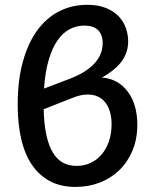

<svg xmlns="http://www.w3.org/2000/svg" viewBox="-20 -748 612 776"><path d="M156.5 -306.5Q158 -245.5 167.5 -202Q177 -158.5 194 -130.8Q211 -103 235 -90.2Q259 -77.5 289.5 -77.5Q320.5 -77.5 346.5 -89.8Q372.5 -102 391.2 -124.2Q410 -146.5 420.5 -177.5Q431 -208.5 431 -245.5Q431 -282.5 419.8 -309.5Q408.5 -336.5 387.5 -351Q366.5 -365.5 336.2 -366Q306 -366.5 268 -350.5ZM268 -432Q304 -446.5 328.2 -463.2Q352.5 -480 367.2 -498Q382 -516 388.5 -535.2Q395 -554.5 395 -574Q395 -607 376.8 -625.8Q358.5 -644.5 320.5 -644.5Q289.5 -644.5 262 -630.2Q234.5 -616 213 -585.5Q191.5 -555 177 -506.5Q162.5 -458 158 -390ZM392 -434.5Q426 -432 452.5 -416.8Q479 -401.5 497.5 -376.2Q516 -351 525.5 -317.5Q535 -284 535 -244.5Q535 -186 515.5 -139.5Q496 -93 462.2 -60.2Q428.5 -27.5 383 -10Q337.5 7.5 285.5 7.5Q225.5 7.5 181.5 -16Q137.5 -39.5 108.5 -82.8Q79.5 -126 65.5 -187.5Q51.5 -249 51.5 -325Q51.5 -423.5 72.5 -499Q93.5 -574.5 130.8 -625.5Q168 -676.5 219.5 -702.5Q271 -728.5 332.5 -728.5Q378 -728.5 409.5 -715.2Q441 -702 460.8 -680.8Q480.5 -659.5 489.2 -633.2Q498 -607 498 -581Q498 -537 472.8 -501.5Q447.5 -466 392 -434.5Z"/></svg>

Font: Lato 2
Style: Regular
Weight: 600
Designer: Lukasz Dziedzic with Adam Twardoch and Botio Nikoltchev
Foundry: tyPoland Lukasz Dziedzic
Version: Version 2.015; 2015-08-06; http://www.latofonts.com/